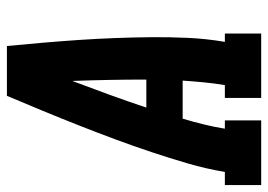

<svg xmlns="http://www.w3.org/2000/svg" viewBox="-145 -645 775 555"><g transform="rotate(-90 242.5 -367.5)"><path d="M-15 0V-105H23Q32 -159 47.5 -212Q63 -265 80.5 -317.5Q98 -370 117.5 -422.5Q137 -475 157.5 -527Q178 -579 199.5 -631Q221 -683 243 -735H387Q392 -683 396.5 -631Q401 -579 404.5 -527Q408 -475 410 -422.5Q412 -370 412.5 -317.5Q413 -265 410.5 -211.5Q408 -158 399 -105H423V0H237V-105H274Q279 -135 282 -166Q285 -197 287 -227H177Q168 -197 160.5 -166.5Q153 -136 148 -105H172V0ZM290 -332Q290 -386 289 -439.5Q288 -493 286 -546Q266 -493 246.5 -439.5Q227 -386 209 -332Z"/></g></svg>

Font: Iosevka Curly Slab XBdObl
Style: Regular
Weight: 800
Italic angle: -9°
Monospace: yes
Designer: Belleve Invis
Foundry: Belleve Invis
Version: Version 11.1.0; ttfautohint (v1.8.3)